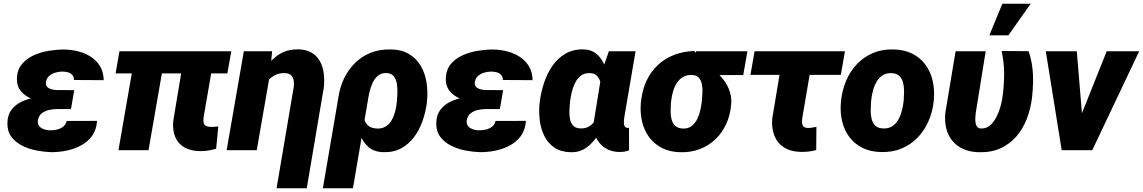

<svg xmlns="http://www.w3.org/2000/svg" viewBox="-20 -802 6102 1025"><path d="M238.8 -287.6 370.6 -287.1 358.9 -219.7H283.7Q263.2 -219.7 241.5 -214.8Q219.7 -210 203.4 -197.3Q187 -184.6 182.6 -160.6Q180.2 -146 185.1 -135.7Q189.9 -125.5 200 -119.1Q210 -112.8 222.2 -109.6Q234.4 -106.4 246.6 -106.4Q264.6 -106 283.4 -110.1Q302.2 -114.3 316.7 -125.2Q331.1 -136.2 335.9 -156.2L498 -156.7Q495.1 -109.9 472.2 -77.6Q449.2 -45.4 413.1 -25.9Q377 -6.3 335 2.2Q293 10.7 252.4 10.3Q217.3 9.3 176.5 1.7Q135.7 -5.9 99.6 -23.7Q63.5 -41.5 41 -71.3Q18.6 -101.1 19.5 -146Q20.5 -188.5 41.5 -216.1Q62.5 -243.7 95.5 -259.3Q128.4 -274.9 166.3 -281.2Q204.1 -287.6 238.8 -287.6ZM364.3 -252 251 -252.4Q223.1 -253.4 191.7 -260.5Q160.2 -267.6 132.3 -282.5Q104.5 -297.4 87.2 -321.3Q69.8 -345.2 70.3 -379.9Q70.8 -427.7 96.2 -458.7Q121.6 -489.7 161.1 -507.3Q200.7 -524.9 244.9 -531.5Q289.1 -538.1 326.7 -537.6Q364.7 -536.6 401.1 -526.9Q437.5 -517.1 467.3 -497.3Q497.1 -477.5 514.9 -447Q532.7 -416.5 533.7 -374L375 -375Q374.5 -393.1 365.2 -402.8Q356 -412.6 341.3 -416.3Q326.7 -419.9 310.1 -419.9Q293 -419.4 274.7 -414.1Q256.3 -408.7 242.7 -396.7Q229 -384.8 225.6 -365.2Q223.1 -352.1 228 -343.5Q232.9 -335 242.4 -330.3Q252 -325.7 263.2 -323.5Q274.4 -321.3 284.2 -321.3L376.5 -320.8Z M1214.8 -528.3 1193.8 -410.2H597.2L617.7 -528.3ZM864.7 -528.3 772.9 0H612.3L704.1 -528.3ZM966.8 -528.3H1127.9L1066.9 -175.8Q1064.9 -158.7 1066.9 -147.7Q1068.8 -136.7 1077.4 -131.1Q1085.9 -125.5 1103.5 -124.5Q1114.3 -124 1124.5 -125Q1134.8 -126 1145.5 -127L1133.8 -7.8Q1112.8 -1.5 1091.1 1.7Q1069.3 4.9 1047.4 4.9Q997.1 3.9 963.9 -15.4Q930.7 -34.7 915.5 -70.6Q900.4 -106.4 904.8 -156.2Z M1421.4 -406.7 1350.6 0H1189.9L1281.7 -528.3H1432.6ZM1370.6 -282.2 1345.7 -280.8Q1350.6 -327.1 1366.9 -373.3Q1383.3 -419.4 1411.4 -457.3Q1439.5 -495.1 1479.7 -517.3Q1520 -539.6 1573.2 -538.6Q1616.2 -537.6 1644.5 -520.3Q1672.9 -502.9 1688.2 -474.6Q1703.6 -446.3 1708.3 -410.9Q1712.9 -375.5 1709 -337.4L1617.7 203.1H1456.5L1548.3 -338.9Q1549.8 -352.5 1548.8 -365Q1547.9 -377.4 1543 -387.7Q1538.1 -397.9 1528.6 -404.3Q1519 -410.6 1502.9 -411.6Q1474.1 -413.1 1451.7 -402.6Q1429.2 -392.1 1412.8 -373.5Q1396.5 -355 1386 -331.1Q1375.5 -307.1 1370.6 -282.2Z M1703.6 203.1 1786.6 -282.2Q1794.4 -337.4 1817.4 -384.5Q1840.3 -431.6 1876.5 -466.8Q1912.6 -502 1960.4 -520.8Q2008.3 -539.6 2066.9 -538.1Q2124.5 -537.1 2163.8 -513.4Q2203.1 -489.7 2226.1 -450.7Q2249 -411.6 2256.8 -363.3Q2264.6 -314.9 2259.8 -264.2L2258.8 -253.9Q2252.9 -206.1 2236.6 -158.4Q2220.2 -110.8 2191.9 -72Q2163.6 -33.2 2122.3 -10.5Q2081.1 12.2 2025.4 10.3Q1976.6 8.8 1947 -17.1Q1917.5 -43 1902.6 -83Q1887.7 -123 1881.8 -167.2Q1876 -211.4 1874 -249Q1881.8 -246.1 1889.6 -243.4Q1897.5 -240.7 1905.5 -238.5Q1913.6 -236.3 1921.9 -234.4Q1918 -204.6 1921.9 -178Q1925.8 -151.4 1942.6 -134Q1959.5 -116.7 1994.6 -115.7Q2022.5 -115.2 2041.3 -128.2Q2060.1 -141.1 2071.8 -162.1Q2083.5 -183.1 2089.6 -207.3Q2095.7 -231.4 2098.1 -253.9L2099.1 -264.2Q2100.6 -281.2 2101.6 -305.9Q2102.5 -330.6 2098.9 -354.2Q2095.2 -377.9 2082.5 -394.3Q2069.8 -410.6 2043.9 -412.1Q2016.6 -413.1 1998.5 -398.4Q1980.5 -383.8 1969.5 -360.4Q1958.5 -336.9 1952.6 -311.3Q1946.8 -285.6 1943.8 -265.1L1864.3 203.1Z M2528.3 -287.6 2660.2 -287.1 2648.4 -219.7H2573.2Q2552.7 -219.7 2531 -214.8Q2509.3 -210 2492.9 -197.3Q2476.6 -184.6 2472.2 -160.6Q2469.7 -146 2474.6 -135.7Q2479.5 -125.5 2489.5 -119.1Q2499.5 -112.8 2511.7 -109.6Q2523.9 -106.4 2536.1 -106.4Q2554.2 -106 2573 -110.1Q2591.8 -114.3 2606.2 -125.2Q2620.6 -136.2 2625.5 -156.2L2787.6 -156.7Q2784.7 -109.9 2761.7 -77.6Q2738.8 -45.4 2702.6 -25.9Q2666.5 -6.3 2624.5 2.2Q2582.5 10.7 2542 10.3Q2506.8 9.3 2466.1 1.7Q2425.3 -5.9 2389.2 -23.7Q2353 -41.5 2330.6 -71.3Q2308.1 -101.1 2309.1 -146Q2310.1 -188.5 2331.1 -216.1Q2352.1 -243.7 2385 -259.3Q2418 -274.9 2455.8 -281.2Q2493.7 -287.6 2528.3 -287.6ZM2653.8 -252 2540.5 -252.4Q2512.7 -253.4 2481.2 -260.5Q2449.7 -267.6 2421.9 -282.5Q2394 -297.4 2376.7 -321.3Q2359.4 -345.2 2359.9 -379.9Q2360.4 -427.7 2385.7 -458.7Q2411.1 -489.7 2450.7 -507.3Q2490.2 -524.9 2534.4 -531.5Q2578.6 -538.1 2616.2 -537.6Q2654.3 -536.6 2690.7 -526.9Q2727.1 -517.1 2756.8 -497.3Q2786.6 -477.5 2804.4 -447Q2822.3 -416.5 2823.2 -374L2664.6 -375Q2664.1 -393.1 2654.8 -402.8Q2645.5 -412.6 2630.9 -416.3Q2616.2 -419.9 2599.6 -419.9Q2582.5 -419.4 2564.2 -414.1Q2545.9 -408.7 2532.2 -396.7Q2518.6 -384.8 2515.1 -365.2Q2512.7 -352.1 2517.6 -343.5Q2522.5 -335 2532 -330.3Q2541.5 -325.7 2552.7 -323.5Q2564 -321.3 2573.7 -321.3L2666 -320.8Z M2860.4 -249.5 2861.8 -259.8Q2867.7 -308.1 2883.8 -357.9Q2899.9 -407.7 2928.2 -449.2Q2956.5 -490.7 2998.5 -515.4Q3040.5 -540 3097.7 -538.1Q3135.7 -536.6 3160.9 -517.1Q3186 -497.6 3201.4 -466.6Q3216.8 -435.5 3224.1 -399.2Q3231.4 -362.8 3233.4 -326.9Q3235.4 -291 3234.4 -262.7L3233.4 -250Q3226.6 -211.4 3211.2 -165.8Q3195.8 -120.1 3170.9 -79.6Q3146 -39.1 3110.4 -13.7Q3074.7 11.7 3026.9 10.7Q2973.6 9.3 2939.2 -14.4Q2904.8 -38.1 2886 -76.2Q2867.2 -114.3 2861.6 -159.7Q2856 -205.1 2860.4 -249.5ZM3023.4 -259.8 3022.5 -249.5Q3020.5 -231.4 3019.8 -209.2Q3019 -187 3022.9 -166.3Q3026.9 -145.5 3039.3 -131.6Q3051.8 -117.7 3077.1 -116.7Q3103 -115.2 3121.6 -125.2Q3140.1 -135.3 3152.8 -152.8Q3165.5 -170.4 3173.1 -192.1Q3180.7 -213.9 3184.1 -235.8L3189 -274.9Q3190.4 -293 3190.7 -316.2Q3190.9 -339.4 3185.8 -360.8Q3180.7 -382.3 3167.2 -396.7Q3153.8 -411.1 3128.4 -411.6Q3099.6 -412.6 3080.6 -397.7Q3061.5 -382.8 3049.8 -358.9Q3038.1 -335 3032 -308.3Q3025.9 -281.7 3023.4 -259.8ZM3230.5 -528.3H3373L3313.5 -179.7Q3312.5 -172.9 3311.3 -163.1Q3310.1 -153.3 3310.5 -143.6Q3311 -133.8 3315.4 -127Q3319.8 -120.1 3330.1 -119.1Q3332 -118.7 3334 -119.1Q3335.9 -119.6 3337.9 -120.1L3338.4 0.5Q3324.7 5.9 3311 7.8Q3297.4 9.8 3282.7 9.3Q3252.4 8.3 3227.5 -2.9Q3202.6 -14.2 3184.8 -33.9Q3167 -53.7 3157.2 -79.8Q3147.5 -106 3147.5 -136.2L3194.3 -424.8Z M3401.4 -255.4 3402.8 -265.6Q3409.7 -324.7 3432.4 -372.6Q3455.1 -420.4 3491.9 -454.8Q3528.8 -489.3 3577.9 -508.5Q3627 -527.8 3686.5 -529.8Q3701.2 -513.2 3709.7 -496.8Q3718.3 -480.5 3729.2 -466.1Q3740.2 -451.7 3761.7 -441.9Q3797.9 -425.3 3826.2 -395.5Q3854.5 -365.7 3870.4 -328.4Q3886.2 -291 3883.8 -250.5L3882.8 -239.7Q3877.9 -185.1 3856.4 -138.9Q3835 -92.8 3799.6 -58.8Q3764.2 -24.9 3717.3 -6.6Q3670.4 11.7 3614.3 10.7Q3556.6 9.8 3514.4 -11.7Q3472.2 -33.2 3445.3 -69.8Q3418.5 -106.4 3407.5 -154.1Q3396.5 -201.7 3401.4 -255.4ZM3563.5 -265.6 3562 -255.4Q3560.5 -235.4 3560.1 -211.7Q3559.6 -188 3564.7 -166.5Q3569.8 -145 3584.2 -130.9Q3598.6 -116.7 3626 -115.7Q3653.8 -114.7 3672.1 -128.9Q3690.4 -143.1 3701.7 -165.5Q3712.9 -188 3718.5 -213.1Q3724.1 -238.3 3726.6 -259.8L3727.5 -270Q3729 -287.1 3730 -309.3Q3731 -331.5 3727.1 -352.3Q3723.1 -373 3710.7 -387Q3698.2 -400.9 3673.8 -401.9Q3646 -402.8 3626 -390.9Q3606 -378.9 3593 -358.4Q3580.1 -337.9 3573 -313.5Q3565.9 -289.1 3563.5 -265.6ZM3970.2 -528.3 3947.8 -401.4H3673.3L3695.8 -528.3Z M4490.7 -528.3 4468.8 -402.3H3986.3L4008.3 -528.3ZM4162.6 -528.3H4323.7L4262.7 -170.4Q4261.2 -157.2 4262 -146Q4262.7 -134.8 4268.8 -127.4Q4274.9 -120.1 4290 -119.1Q4302.2 -118.2 4314.2 -120.4Q4326.2 -122.6 4338.4 -125L4337.4 -1Q4316.9 4.9 4295.9 7.1Q4274.9 9.3 4252.9 8.8Q4199.2 7.3 4164.1 -15.9Q4128.9 -39.1 4113.5 -79.1Q4098.1 -119.1 4103 -171.4Z M4469.2 -255.9 4470.2 -266.1Q4476.6 -323.2 4498 -373Q4519.5 -422.9 4555.4 -460.4Q4591.3 -498 4640.1 -518.8Q4689 -539.6 4749.5 -538.1Q4807.6 -537.1 4850.1 -515.6Q4892.6 -494.1 4919.9 -457.3Q4947.3 -420.4 4958.7 -372.3Q4970.2 -324.2 4965.3 -270L4964.4 -259.3Q4958 -202.6 4936 -153.3Q4914.1 -104 4878.2 -66.9Q4842.3 -29.8 4793.5 -9.3Q4744.6 11.2 4684.6 9.8Q4627.4 8.8 4584.7 -12.5Q4542 -33.7 4514.6 -70.1Q4487.3 -106.4 4475.8 -154.1Q4464.4 -201.7 4469.2 -255.9ZM4630.9 -266.1 4629.9 -255.9Q4628.4 -235.8 4628.2 -212.2Q4627.9 -188.5 4633.3 -166.7Q4638.7 -145 4653.1 -131.1Q4667.5 -117.2 4694.8 -116.2Q4724.1 -115.2 4743.9 -128.4Q4763.7 -141.6 4775.9 -163.6Q4788.1 -185.5 4794.7 -210.9Q4801.3 -236.3 4803.7 -259.8L4804.7 -270Q4806.2 -289.6 4806.4 -313.7Q4806.6 -337.9 4801.3 -359.9Q4795.9 -381.8 4781.2 -396.2Q4766.6 -410.6 4739.3 -411.6Q4710 -412.6 4690.2 -398.9Q4670.4 -385.3 4658.2 -363Q4646 -340.8 4639.6 -315.2Q4633.3 -289.6 4630.9 -266.1Z M5081.5 -528.3H5242.2L5189 -198.7Q5188 -189.9 5187 -176.5Q5186 -163.1 5187.5 -149.7Q5189 -136.2 5195.3 -126.7Q5201.7 -117.2 5215.3 -116.2Q5243.2 -114.3 5263.7 -131.3Q5284.2 -148.4 5298.1 -175Q5312 -201.7 5320.1 -230Q5328.1 -258.3 5331.1 -278.8Q5340.3 -340.8 5340.6 -404.8Q5340.8 -468.8 5327.1 -529.8L5471.2 -528.8Q5484.9 -489.3 5490.5 -447.3Q5496.1 -405.3 5495.1 -362.8Q5494.1 -320.3 5489.3 -278.8Q5481.9 -219.7 5461.4 -167Q5440.9 -114.3 5406 -73.7Q5371.1 -33.2 5321.5 -10.5Q5272 12.2 5207 10.7Q5159.7 9.8 5123.8 -5.9Q5087.9 -21.5 5064.7 -49.6Q5041.5 -77.6 5031.7 -116Q5022 -154.3 5026.9 -201.2ZM5261.7 -613.3 5331.1 -782.2H5482.4L5363.3 -613.3Z M5724.6 -119.1 5888.2 -528.3H6061.5L5811 0H5709ZM5728.5 -528.3 5763.7 -105 5746.1 0H5647.9L5563 -528.3Z"/></svg>

Font: Roboto Black
Style: Italic
Weight: 900
Italic angle: -12°
Designer: Christian Robertson
Foundry: Google
Version: Version 3.0; 2020